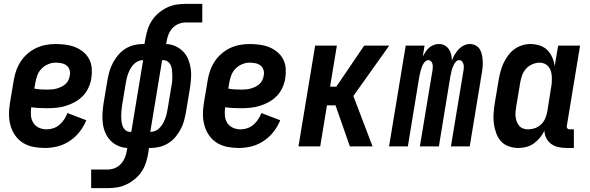

<svg xmlns="http://www.w3.org/2000/svg" viewBox="-20 -755 3040 990"><path d="M212 8Q182 8 153 2.5Q124 -3 100 -17.5Q76 -32 59.5 -55Q43 -78 35 -105Q27 -132 26.5 -162Q26 -192 31 -222L51 -342Q55 -367 64 -392Q73 -417 87.5 -439Q102 -461 123 -479Q144 -497 168 -508Q192 -519 217 -523.5Q242 -528 267 -528Q293 -528 319 -524.5Q345 -521 367.5 -512Q390 -503 409 -487.5Q428 -472 439.5 -450.5Q451 -429 453 -403Q455 -377 451 -351Q447 -327 436.5 -303.5Q426 -280 408.5 -261.5Q391 -243 368 -230Q345 -217 321 -209.5Q297 -202 272.5 -199.5Q248 -197 224 -197Q203 -197 182.5 -198Q162 -199 141 -202Q138 -181 139.5 -160Q141 -139 151.5 -122Q162 -105 180.5 -96.5Q199 -88 221 -88Q238 -88 255.5 -94Q273 -100 287 -112Q301 -124 311 -139.5Q321 -155 328 -172L425 -135Q412 -103 390.5 -75.5Q369 -48 340 -28.5Q311 -9 278 -0.5Q245 8 212 8ZM224 -293Q236 -293 248.5 -294Q261 -295 273 -298.5Q285 -302 296.5 -307.5Q308 -313 318 -322Q328 -331 333 -342.5Q338 -354 340 -366Q343 -381 338.5 -395Q334 -409 323 -417.5Q312 -426 297 -429Q282 -432 267 -432Q248 -432 228.5 -424Q209 -416 194 -400.5Q179 -385 172 -365.5Q165 -346 162 -327L157 -298Q174 -295 190.5 -294Q207 -293 224 -293Z M450 215V119H537Q555 119 573 111.5Q591 104 604 89.5Q617 75 624 57.5Q631 40 634 22L636 8Q611 7 588 -3.5Q565 -14 548.5 -31.5Q532 -49 522.5 -72Q513 -95 510 -119.5Q507 -144 508.5 -170Q510 -196 514 -222L534 -342Q538 -365 544.5 -387.5Q551 -410 562.5 -431.5Q574 -453 590 -472Q606 -491 627 -504Q648 -517 671 -522.5Q694 -528 717 -528H725L730 -557Q734 -581 742 -605Q750 -629 764 -650Q778 -671 798 -688Q818 -705 841 -716Q864 -727 888 -731Q912 -735 936 -735H1023V-639H936Q918 -639 900 -631.5Q882 -624 869 -609.5Q856 -595 849 -577.5Q842 -560 839 -542L837 -528Q863 -527 885.5 -516.5Q908 -506 925 -488.5Q942 -471 951 -448Q960 -425 963.5 -400.5Q967 -376 965 -350Q963 -324 959 -298L939 -178Q935 -155 929 -132.5Q923 -110 911.5 -88.5Q900 -67 884 -48Q868 -29 846.5 -16Q825 -3 802 2.5Q779 8 756 8H748L744 37Q740 61 732 85Q724 109 710 130Q696 151 675.5 168Q655 185 632 196Q609 207 585 211Q561 215 537 215ZM657 -75 718 -445H717Q704 -445 692 -439.5Q680 -434 670 -424Q660 -414 653.5 -402.5Q647 -391 642 -378.5Q637 -366 634 -353.5Q631 -341 629 -329L609 -209Q607 -195 606 -181.5Q605 -168 605 -154.5Q605 -141 606.5 -128Q608 -115 613 -103Q618 -91 628 -83Q638 -75 652 -75ZM755 -75H756Q769 -75 781.5 -80.5Q794 -86 803.5 -96Q813 -106 819.5 -117.5Q826 -129 831 -141.5Q836 -154 839 -166.5Q842 -179 844 -191L864 -311Q867 -325 868 -338.5Q869 -352 868.5 -365.5Q868 -379 867 -392Q866 -405 861 -417Q856 -429 845.5 -437Q835 -445 821 -445H816Z M1212 8Q1182 8 1153 2.5Q1124 -3 1100 -17.5Q1076 -32 1059.5 -55Q1043 -78 1035 -105Q1027 -132 1026.5 -162Q1026 -192 1031 -222L1051 -342Q1055 -367 1064 -392Q1073 -417 1087.5 -439Q1102 -461 1123 -479Q1144 -497 1168 -508Q1192 -519 1217 -523.5Q1242 -528 1267 -528Q1293 -528 1319 -524.5Q1345 -521 1367.5 -512Q1390 -503 1409 -487.5Q1428 -472 1439.5 -450.5Q1451 -429 1453 -403Q1455 -377 1451 -351Q1447 -327 1436.5 -303.5Q1426 -280 1408.5 -261.5Q1391 -243 1368 -230Q1345 -217 1321 -209.5Q1297 -202 1272.5 -199.5Q1248 -197 1224 -197Q1203 -197 1182.5 -198Q1162 -199 1141 -202Q1138 -181 1139.5 -160Q1141 -139 1151.5 -122Q1162 -105 1180.5 -96.5Q1199 -88 1221 -88Q1238 -88 1255.5 -94Q1273 -100 1287 -112Q1301 -124 1311 -139.5Q1321 -155 1328 -172L1425 -135Q1412 -103 1390.5 -75.5Q1369 -48 1340 -28.5Q1311 -9 1278 -0.5Q1245 8 1212 8ZM1224 -293Q1236 -293 1248.5 -294Q1261 -295 1273 -298.5Q1285 -302 1296.5 -307.5Q1308 -313 1318 -322Q1328 -331 1333 -342.5Q1338 -354 1340 -366Q1343 -381 1338.5 -395Q1334 -409 1323 -417.5Q1312 -426 1297 -429Q1282 -432 1267 -432Q1248 -432 1228.5 -424Q1209 -416 1194 -400.5Q1179 -385 1172 -365.5Q1165 -346 1162 -327L1157 -298Q1174 -295 1190.5 -294Q1207 -293 1224 -293Z M1519 0 1605 -520H1717L1682 -308H1714L1858 -520H1987L1802 -260L1901 0H1784L1710 -212H1666L1631 0Z M1986 0 2072 -520H2169L2160 -464Q2167 -476 2174.5 -488Q2182 -500 2192.5 -509Q2203 -518 2216.5 -523Q2230 -528 2243 -528Q2260 -528 2273.5 -520.5Q2287 -513 2295 -500.5Q2303 -488 2306.5 -473Q2310 -458 2310 -442Q2315 -457 2324 -472.5Q2333 -488 2344.5 -500.5Q2356 -513 2371.5 -520.5Q2387 -528 2403 -528Q2419 -528 2433 -520.5Q2447 -513 2454.5 -500Q2462 -487 2465 -471.5Q2468 -456 2469 -440.5Q2470 -425 2468.5 -408.5Q2467 -392 2464 -376L2402 0H2305L2370 -392Q2371 -400 2371.5 -408.5Q2372 -417 2369.5 -425Q2367 -433 2361.5 -439Q2356 -445 2348 -445Q2339 -445 2332.5 -438.5Q2326 -432 2322 -424.5Q2318 -417 2314.5 -409Q2311 -401 2309 -392.5Q2307 -384 2305.5 -376Q2304 -368 2302 -360L2243 0H2145L2210 -392Q2211 -400 2211.5 -408.5Q2212 -417 2210 -425Q2208 -433 2202.5 -439Q2197 -445 2188 -445Q2180 -445 2173 -438.5Q2166 -432 2162 -424.5Q2158 -417 2155 -409Q2152 -401 2149.5 -392.5Q2147 -384 2145.5 -376Q2144 -368 2142 -360L2083 0Z M2939 8H2903Q2882 8 2861.5 4Q2841 0 2824 -11.5Q2807 -23 2797.5 -41.5Q2788 -60 2787 -81Q2778 -62 2764 -45Q2750 -28 2732.5 -15.5Q2715 -3 2694.5 2.5Q2674 8 2654 8Q2627 8 2603 -0.5Q2579 -9 2563 -27Q2547 -45 2538.5 -68.5Q2530 -92 2526.5 -117.5Q2523 -143 2525 -169.5Q2527 -196 2531 -222L2551 -342Q2555 -364 2560.5 -385.5Q2566 -407 2575.5 -427.5Q2585 -448 2598.5 -467Q2612 -486 2630.5 -500Q2649 -514 2671 -521Q2693 -528 2714 -528Q2739 -528 2762.5 -520.5Q2786 -513 2802 -497Q2818 -481 2827.5 -459Q2837 -437 2840 -414L2858 -520H2971L2903 -108Q2902 -104 2902.5 -100Q2903 -96 2905.5 -93Q2908 -90 2911.5 -89Q2915 -88 2919 -88H2939ZM2702 -88Q2720 -88 2738 -94Q2756 -100 2770 -113.5Q2784 -127 2791.5 -144.5Q2799 -162 2802 -180L2821 -300Q2824 -314 2825 -328.5Q2826 -343 2825.5 -357Q2825 -371 2821.5 -384.5Q2818 -398 2810 -409Q2802 -420 2789.5 -426Q2777 -432 2763 -432Q2744 -432 2724.5 -423.5Q2705 -415 2691.5 -399.5Q2678 -384 2671.5 -365Q2665 -346 2662 -327L2642 -207Q2640 -193 2638.5 -179.5Q2637 -166 2638.5 -153Q2640 -140 2644.5 -128Q2649 -116 2657 -106.5Q2665 -97 2677 -92.5Q2689 -88 2702 -88Z"/></svg>

Font: Iosevka
Style: Bold Italic
Weight: 700
Italic angle: -9°
Monospace: yes
Designer: Belleve Invis
Foundry: Belleve Invis
Version: Version 32.5.0; ttfautohint (v1.8.4)